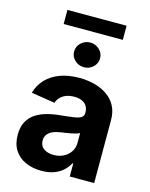

<svg xmlns="http://www.w3.org/2000/svg" viewBox="-133 -990 850 1085"><g transform="rotate(15 292.0 -448.0)"><path d="M216.2 10.4Q164.2 10.4 123 -8Q81.8 -26.3 58.4 -62.4Q35 -98.5 35 -152.3Q35 -198 51.5 -228.7Q68 -259.4 96.8 -278.3Q125.6 -297.2 162.4 -307.1Q199.1 -317 239.8 -320.7Q287.3 -325.3 316.4 -329.6Q345.4 -333.9 358.7 -342.9Q372.1 -352 372.1 -369.3V-371.7Q372.1 -394.2 362.4 -410Q352.6 -425.7 334.1 -433.9Q315.5 -442.2 288.7 -442.2Q261.5 -442.2 241.2 -434.1Q220.9 -426 207.7 -412Q194.4 -398 188.7 -380.1L50.6 -402Q63.9 -449.4 96.4 -483.1Q128.9 -516.8 177.9 -534.8Q226.9 -552.7 289.3 -552.7Q334.7 -552.7 376.6 -542.1Q418.6 -531.4 451.6 -509.1Q484.7 -486.7 503.9 -451.7Q523 -416.7 523 -368.2V0H380.1V-76H375.4Q362.1 -50.5 340.2 -31.1Q318.3 -11.7 287.5 -0.7Q256.7 10.4 216.2 10.4ZM259.4 -94.1Q292.8 -94.1 318.4 -107.5Q344 -120.9 358.6 -143.7Q373.2 -166.5 373.2 -194.9V-252.7Q366.4 -248.4 353.9 -244.6Q341.4 -240.8 326 -237.8Q310.6 -234.8 295.6 -232.5Q280.5 -230.3 268.2 -228.5Q241.3 -224.7 221.3 -216.1Q201.4 -207.4 190.3 -193.1Q179.3 -178.8 179.3 -157.4Q179.3 -126.3 201.8 -110.2Q224.3 -94.1 259.4 -94.1ZM296.9 -617.2Q265.7 -617.2 243.4 -638.3Q221 -659.5 220.9 -689.1Q221 -719.2 243.4 -740.2Q265.7 -761.2 296.9 -761.5Q328.3 -761.2 350.6 -740.2Q372.9 -719.2 372.9 -689.1Q372.9 -659.5 350.6 -638.3Q328.3 -617.2 296.9 -617.2ZM469.9 -906.1V-823.6H123.8V-906.1Z"/></g></svg>

Font: GitLab Sans
Style: Regular
Weight: 400
Designer: Rasmus Andersson
Foundry: Modifications by GitLab B.V., manufactured by rsms
Version: Version 4.000;git-c8fb6b7